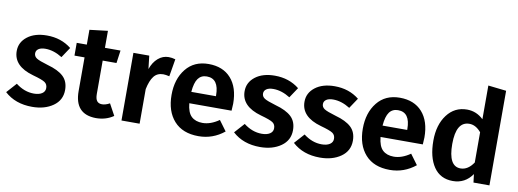

<svg xmlns="http://www.w3.org/2000/svg" viewBox="-61 -1111 3998 1481"><g transform="rotate(10 1938.0 -370.5)"><path d="M246 -546Q358 -546 438 -482L384 -401Q317 -443 252 -443Q217 -443 198 -430Q179 -417 179 -395Q179 -371 200.5 -357Q222 -343 290 -323Q374 -300 415 -261.5Q456 -223 456 -156Q456 -76 390.5 -30Q325 16 227 16Q95 16 11 -61L81 -139Q148 -87 223 -87Q263 -87 286.5 -102.5Q310 -118 310 -145Q310 -175 288 -190Q266 -205 193 -225Q36 -269 36 -388Q36 -457 93.5 -501.5Q151 -546 246 -546Z M815 -115 864 -25Q805 16 726 16Q560 14 560 -166V-430H481V-530H560V-646L702 -663V-530H824L810 -430H702V-169Q702 -131 715 -114Q728 -97 755 -97Q782 -97 815 -115Z M1199 -545Q1225 -545 1252 -537L1229 -400Q1199 -407 1181 -407Q1134 -407 1107.5 -373Q1081 -339 1067 -271V0H925V-530H1049L1061 -427Q1080 -482 1116.5 -513.5Q1153 -545 1199 -545Z M1751 -277Q1751 -267 1748 -222H1417Q1424 -150 1456 -120Q1488 -90 1543 -90Q1606 -90 1672 -136L1731 -56Q1642 16 1530 16Q1405 16 1338 -59Q1271 -134 1271 -262Q1271 -386 1335 -466Q1399 -546 1512 -546Q1625 -546 1688 -475Q1751 -404 1751 -277ZM1610 -311V-317Q1610 -449 1515 -449Q1471 -449 1447 -416.5Q1423 -384 1417 -311Z M2031 -546Q2143 -546 2223 -482L2169 -401Q2102 -443 2037 -443Q2002 -443 1983 -430Q1964 -417 1964 -395Q1964 -371 1985.5 -357Q2007 -343 2075 -323Q2159 -300 2200 -261.5Q2241 -223 2241 -156Q2241 -76 2175.5 -30Q2110 16 2012 16Q1880 16 1796 -61L1866 -139Q1933 -87 2008 -87Q2048 -87 2071.5 -102.5Q2095 -118 2095 -145Q2095 -175 2073 -190Q2051 -205 1978 -225Q1821 -269 1821 -388Q1821 -457 1878.5 -501.5Q1936 -546 2031 -546Z M2500 -546Q2612 -546 2692 -482L2638 -401Q2571 -443 2506 -443Q2471 -443 2452 -430Q2433 -417 2433 -395Q2433 -371 2454.5 -357Q2476 -343 2544 -323Q2628 -300 2669 -261.5Q2710 -223 2710 -156Q2710 -76 2644.5 -30Q2579 16 2481 16Q2349 16 2265 -61L2335 -139Q2402 -87 2477 -87Q2517 -87 2540.5 -102.5Q2564 -118 2564 -145Q2564 -175 2542 -190Q2520 -205 2447 -225Q2290 -269 2290 -388Q2290 -457 2347.5 -501.5Q2405 -546 2500 -546Z M3249 -277Q3249 -267 3246 -222H2915Q2922 -150 2954 -120Q2986 -90 3041 -90Q3104 -90 3170 -136L3229 -56Q3140 16 3028 16Q2903 16 2836 -59Q2769 -134 2769 -262Q2769 -386 2833 -466Q2897 -546 3010 -546Q3123 -546 3186 -475Q3249 -404 3249 -277ZM3108 -311V-317Q3108 -449 3013 -449Q2969 -449 2945 -416.5Q2921 -384 2915 -311Z M3665 -757 3807 -741V0H3682L3674 -65Q3618 16 3522 16Q3424 16 3372.5 -59.5Q3321 -135 3321 -265Q3321 -389 3380 -467.5Q3439 -546 3536 -546Q3610 -546 3665 -493ZM3564 -90Q3622 -90 3665 -154V-391Q3623 -441 3573 -441Q3469 -441 3469 -265Q3469 -90 3564 -90Z"/></g></svg>

Font: Fira Sans SemiBold
Style: Regular
Weight: 600
Designer: bBox Type GmbH & Carrois Corporate GbR & Edenspiekermann AG
Foundry: bBox Type GmbH & Carrois Corporate GbR & Edenspiekermann AG
Version: Version 4.301;PS 004.301;hotconv 1.0.88;makeotf.lib2.5.64775